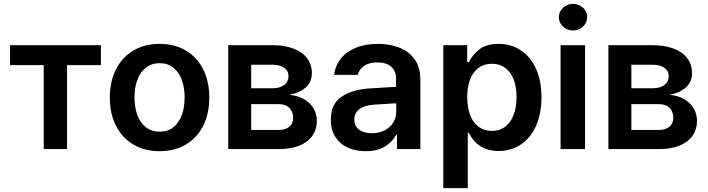

<svg xmlns="http://www.w3.org/2000/svg" viewBox="-20 -761 3614 980"><path d="M31.2 -530.3H495.1V-428.7H322.3V0H203.1V-428.7H31.2Z M540.5 -262.7Q540.5 -344.7 571.8 -406.7Q603 -468.8 660.6 -502.9Q718.3 -537.1 794.4 -537.1Q871.1 -537.1 928.7 -502.9Q986.3 -468.8 1017.3 -406.7Q1048.3 -344.7 1048.3 -262.7Q1048.3 -181.2 1017.1 -119.1Q985.8 -57.1 928.5 -23.2Q871.1 10.7 794.4 10.7Q718.3 10.7 660.6 -23.4Q603 -57.6 571.8 -119.4Q540.5 -181.2 540.5 -262.7ZM922.4 -263.7Q922.4 -313 908 -352.8Q893.6 -392.6 865 -415.5Q836.4 -438.5 795.4 -438.5Q753.4 -438.5 724.4 -415.5Q695.3 -392.6 680.9 -353Q666.5 -313.5 666.5 -263.7Q666.5 -213.9 680.9 -174.3Q695.3 -134.8 724.4 -111.8Q753.4 -88.9 795.4 -88.9Q836.4 -88.9 865 -111.8Q893.6 -134.8 908 -174.3Q922.4 -213.9 922.4 -263.7Z M1145 -530.3H1368.7Q1431.2 -530.3 1476.8 -513.4Q1522.5 -496.6 1547.1 -464.4Q1571.8 -432.1 1571.8 -387.7Q1571.8 -343.8 1541.3 -315.4Q1510.7 -287.1 1456.5 -277.3Q1498 -273.4 1529.8 -255.9Q1561.5 -238.3 1579.3 -209.5Q1597.2 -180.7 1597.2 -143.6Q1597.2 -100.1 1574.2 -67.6Q1551.3 -35.2 1507.6 -17.6Q1463.9 0 1402.8 0H1145ZM1476.1 -159.2Q1476.1 -192.4 1456.5 -210.9Q1437 -229.5 1402.8 -229.5H1262.2V-97.7H1402.8Q1437 -97.7 1456.5 -114Q1476.1 -130.4 1476.1 -159.2ZM1452.6 -372.1Q1452.6 -399.9 1430.2 -415.3Q1407.7 -430.7 1368.7 -430.7H1262.2V-310.5H1370.6Q1408.7 -310.5 1430.7 -327.1Q1452.6 -343.8 1452.6 -372.1Z M1865.7 -309.6Q1950.2 -315.4 2001.5 -317.4V-359.4Q2001.5 -398.9 1976.6 -420.7Q1951.7 -442.4 1905.8 -442.4Q1865.2 -442.4 1839.4 -425.3Q1813.5 -408.2 1806.2 -378.9H1686Q1690.4 -424.3 1718.3 -460.2Q1746.1 -496.1 1794.9 -516.6Q1843.8 -537.1 1908.7 -537.1Q1964.4 -537.1 2013.4 -519.8Q2062.5 -502.4 2094 -461.7Q2125.5 -420.9 2125.5 -354.5V0H2006.3V-73.2H2002.4Q1982.9 -36.1 1943.8 -12.7Q1904.8 10.7 1846.2 10.7Q1794.9 10.7 1754.6 -7.8Q1714.4 -26.4 1691.4 -62.5Q1668.5 -98.6 1668.5 -149.4Q1668.5 -231.4 1723.9 -267.8Q1779.3 -304.2 1865.7 -309.6ZM1878.4 -81.1Q1915 -81.1 1943.4 -95.7Q1971.7 -110.4 1987.1 -135.5Q2002.4 -160.6 2002.4 -190.4L2002 -233.9L1885.3 -226.6Q1839.4 -222.7 1814 -203.6Q1788.6 -184.6 1788.6 -150.4Q1788.6 -116.7 1813 -98.9Q1837.4 -81.1 1878.4 -81.1Z M2242.7 -530.3H2364.7V-443.4H2372.6Q2392.6 -482.4 2427.7 -509.8Q2462.9 -537.1 2524.9 -537.1Q2586.9 -537.1 2636.5 -505.4Q2686 -473.6 2714.8 -412.1Q2743.7 -350.6 2743.7 -264.6Q2743.7 -179.2 2715.3 -117.2Q2687 -55.2 2637.5 -22.7Q2587.9 9.8 2524.9 9.8Q2419.4 9.8 2372.6 -84H2367.7V199.2H2242.7ZM2490.7 -92.8Q2530.8 -92.8 2559.1 -114.7Q2587.4 -136.7 2602.1 -175.8Q2616.7 -214.8 2616.7 -265.6Q2616.7 -315.4 2602.3 -354Q2587.9 -392.6 2559.6 -414.1Q2531.2 -435.5 2490.7 -435.5Q2450.7 -435.5 2422.4 -414.6Q2394 -393.6 2379.4 -355.2Q2364.7 -316.9 2364.7 -265.6Q2364.7 -213.9 2379.4 -174.8Q2394 -135.7 2422.4 -114.3Q2450.7 -92.8 2490.7 -92.8Z M2841.3 -530.3H2966.3V0H2841.3ZM2832.5 -673.8Q2832.5 -691.9 2842.3 -707.5Q2852.1 -723.1 2868.9 -732.2Q2885.7 -741.2 2904.8 -741.2Q2924.3 -741.2 2940.9 -732.2Q2957.5 -723.1 2967.3 -707.5Q2977.1 -691.9 2977.1 -673.8Q2977.1 -655.3 2967.3 -639.4Q2957.5 -623.5 2940.9 -614.5Q2924.3 -605.5 2904.8 -605.5Q2885.7 -605.5 2868.9 -614.5Q2852.1 -623.5 2842.3 -639.4Q2832.5 -655.3 2832.5 -673.8Z M3085.4 -530.3H3309.1Q3371.6 -530.3 3417.2 -513.4Q3462.9 -496.6 3487.5 -464.4Q3512.2 -432.1 3512.2 -387.7Q3512.2 -343.8 3481.7 -315.4Q3451.2 -287.1 3397 -277.3Q3438.5 -273.4 3470.2 -255.9Q3502 -238.3 3519.8 -209.5Q3537.6 -180.7 3537.6 -143.6Q3537.6 -100.1 3514.6 -67.6Q3491.7 -35.2 3448 -17.6Q3404.3 0 3343.3 0H3085.4ZM3416.5 -159.2Q3416.5 -192.4 3397 -210.9Q3377.4 -229.5 3343.3 -229.5H3202.6V-97.7H3343.3Q3377.4 -97.7 3397 -114Q3416.5 -130.4 3416.5 -159.2ZM3393.1 -372.1Q3393.1 -399.9 3370.6 -415.3Q3348.1 -430.7 3309.1 -430.7H3202.6V-310.5H3311Q3349.1 -310.5 3371.1 -327.1Q3393.1 -343.8 3393.1 -372.1Z"/></svg>

Font: Pretendard Std SemiBold
Style: Regular
Weight: 600
Designer: Base glyphs from Inter by Rasmus Andersson; Hangeul glyphs from Noto Sans CJK(Source Han Sans) by Jang Soo-young and Kan
Foundry: Kil Hyung-jin
Version: Version 1.309